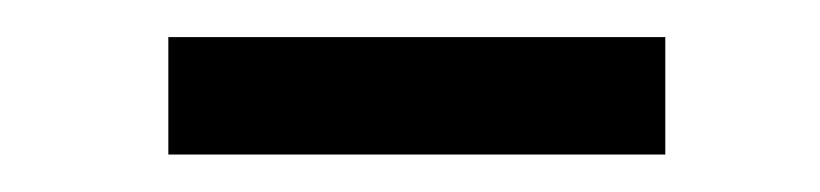

<svg xmlns="http://www.w3.org/2000/svg" viewBox="-20 -330 440 103"><path d="M336.9 -247.1H70.3V-310.1H336.9Z"/></svg>

Font: Segoe UI Historic
Style: Regular
Weight: 400
Foundry: Microsoft Corporation
Version: Version 1.03